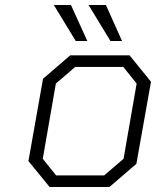

<svg xmlns="http://www.w3.org/2000/svg" viewBox="-20 -743 621 763"><path d="M281 -580 194 -723H262L327 -580ZM419 -580 332 -723H401L465 -580ZM177 0 93 -103 151 -430 259 -523H495L580 -418L522 -92L415 0ZM203 -46H394L471 -112L523 -411L470 -477H279L202 -411L150 -112Z"/></svg>

Font: Tomorrow Light
Style: Italic
Weight: 300
Italic angle: -10°
Designer: Tony de Marco, Monica Rizzolli
Foundry: Just in Type
Version: Version 2.002